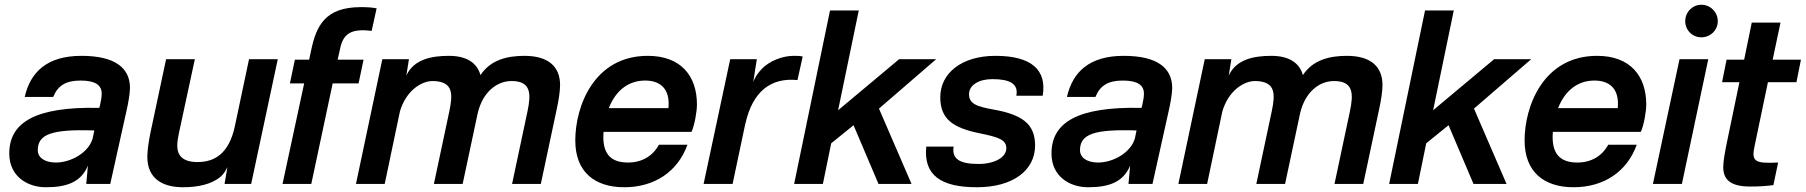

<svg xmlns="http://www.w3.org/2000/svg" viewBox="-20 -774 7599 808"><path d="M323 -539C178 -539 108 -471 84 -366H204C223 -413 256 -435 319 -435C381 -435 408 -416 408 -380C408 -362 404 -347 401 -332L398 -320C127 -326 19 -258 19 -128C19 -32 95 14 173 14C260 14 321 -7 350 -77L343 0H444L512 -306C519 -336 527 -380 527 -404C527 -486 467 -539 323 -539ZM139 -142C139 -209 197 -231 377 -225L370 -192C354 -133 280 -90 215 -90C171 -90 139 -109 139 -142Z M750 14C809 14 870 3 909 -31C921 -41 930 -56 937 -71L925 0H1037L1149 -525H1028L968 -241C943 -127 883 -92 811 -92C751 -92 726 -118 726 -161C726 -177 729 -195 733 -214L800 -525H679L613 -215C605 -176 600 -138 600 -114C600 -24 662 14 750 14Z M1498 -744C1348 -744 1311 -664 1290 -565L1281 -523H1221L1200 -423H1260L1169 0H1290L1380 -423H1489L1510 -523H1401L1411 -568C1424 -631 1455 -655 1544 -644L1565 -739C1544 -743 1523 -744 1498 -744Z M1869 -539C1795 -539 1721 -524 1690 -456L1701 -525H1589L1478 0H1599L1663 -305C1688 -391 1753 -435 1805 -433C1888 -430 1886 -378 1871 -306L1806 0H1927L1990 -296C2011 -388 2072 -433 2133 -433C2216 -433 2215 -378 2200 -306L2135 0H2256L2323 -315C2331 -351 2337 -391 2337 -416C2337 -490 2292 -539 2187 -539C2110 -539 2043 -520 2002 -458C1988 -508 1946 -539 1869 -539Z M2706 -539C2480 -539 2401 -327 2401 -183C2401 -51 2482 14 2607 14C2734 14 2832 -51 2873 -165H2753C2727 -117 2681 -90 2623 -90C2553 -90 2512 -124 2520 -219H2890C2903 -246 2913 -306 2913 -334C2913 -454 2846 -539 2706 -539ZM2542 -319C2574 -400 2631 -435 2695 -435C2757 -435 2801 -402 2793 -319Z M3319 -539C3277 -539 3219 -520 3184 -482C3171 -468 3159 -452 3150 -430L3165 -525H3053L2941 0H3063L3116 -251V-250C3147 -393 3227 -448 3336 -437L3358 -536C3347 -539 3335 -539 3319 -539Z M3920 -525H3764L3507 -310L3594 -730H3473L3322 0H3443L3478 -171L3572 -247L3677 0H3816L3679 -317Z M4169 -539C4027 -539 3937 -466 3937 -365C3937 -272 3991 -236 4103 -213C4182 -197 4215 -186 4215 -150C4215 -111 4164 -84 4098 -84C4020 -84 3985 -104 3993 -157H3878C3866 -37 3939 14 4091 14C4243 14 4336 -57 4336 -162C4336 -255 4278 -292 4161 -313C4088 -326 4058 -338 4058 -378C4058 -415 4098 -441 4156 -441C4229 -441 4267 -422 4257 -371H4368C4386 -479 4322 -539 4169 -539Z M4709 -539C4564 -539 4494 -471 4470 -366H4590C4609 -413 4642 -435 4705 -435C4767 -435 4794 -416 4794 -380C4794 -362 4790 -347 4787 -332L4784 -320C4513 -326 4405 -258 4405 -128C4405 -32 4481 14 4559 14C4646 14 4707 -7 4736 -77L4729 0H4830L4898 -306C4905 -336 4913 -380 4913 -404C4913 -486 4853 -539 4709 -539ZM4525 -142C4525 -209 4583 -231 4763 -225L4756 -192C4740 -133 4666 -90 4601 -90C4557 -90 4525 -109 4525 -142Z M5330 -539C5256 -539 5182 -524 5151 -456L5162 -525H5050L4939 0H5060L5124 -305C5149 -391 5214 -435 5266 -433C5349 -430 5347 -378 5332 -306L5267 0H5388L5451 -296C5472 -388 5533 -433 5594 -433C5677 -433 5676 -378 5661 -306L5596 0H5717L5784 -315C5792 -351 5798 -391 5798 -416C5798 -490 5753 -539 5648 -539C5571 -539 5504 -520 5463 -458C5449 -508 5407 -539 5330 -539Z M6424 -525H6268L6011 -310L6098 -730H5977L5826 0H5947L5982 -171L6076 -247L6181 0H6320L6183 -317Z M6701 -539C6475 -539 6396 -327 6396 -183C6396 -51 6477 14 6602 14C6729 14 6827 -51 6868 -165H6748C6722 -117 6676 -90 6618 -90C6548 -90 6507 -124 6515 -219H6885C6898 -246 6908 -306 6908 -334C6908 -454 6841 -539 6701 -539ZM6537 -319C6569 -400 6626 -435 6690 -435C6752 -435 6796 -402 6788 -319Z M7169 -525H7048L6936 0H7058ZM7072 -685C7072 -647 7102 -617 7140 -617C7178 -617 7209 -647 7209 -685C7209 -723 7178 -754 7140 -754C7102 -754 7072 -723 7072 -685Z M7364 -160 7420 -428H7540L7559 -523H7440L7473 -679H7352L7320 -523H7246L7227 -428H7300L7252 -197C7238 -132 7232 -93 7232 -71C7232 -20 7260 11 7345 11C7386 11 7413 9 7443 5L7463 -90C7363 -85 7350 -95 7364 -160Z"/></svg>

Font: Nacelle SemiBold
Style: Italic
Weight: 600
Italic angle: -12°
Designer: Sora Sagano
Foundry: Sora Sagano
Version: Version 1.000;FEAKit 1.0